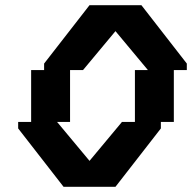

<svg xmlns="http://www.w3.org/2000/svg" viewBox="-20 -720 740 740"><path d="M550 -450H500V-250H450L325 -100L200 -250H250V-450H300L425 -600ZM50 -225 225 0H425L600 -225V-250H650V-450H700V-475L525 -700H325L150 -475V-450H100V-250H50Z"/></svg>

Font: LS-VG5000 Bold Shifted
Style: Regular
Weight: 400
Designer: Justin Bihan, 2021
Foundry: Justin Bihan, 2021
Version: Version 1.000;Glyphs 3.1.2 (3151)